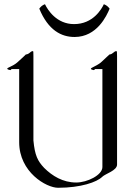

<svg xmlns="http://www.w3.org/2000/svg" viewBox="-20 -889 612 909"><path d="M499 -848.1C490.7 -858.9 483.9 -864.3 471.7 -869.1C460.9 -846.2 420.9 -774.9 330.6 -774.9C247.6 -774.9 205.6 -842.3 192.9 -869.1C180.7 -864.3 173.8 -858.9 166 -848.1C208 -746.1 270 -713.9 333 -713.9C439 -713.9 484.9 -814 499 -848.1ZM134.8 -647C128.9 -647 123 -641.1 118.2 -637.2C111.8 -631.8 102.1 -630.9 102.1 -630.9C102.1 -630.9 81.1 -609.9 61 -592.8C42 -576.2 14.2 -568.8 14.2 -564C14.2 -560.1 25.9 -557.1 28.8 -557.1C32.2 -557.1 34.2 -562 34.2 -562H70.8V-215.8C70.8 -74.2 199.2 0 254.9 0C362.8 0 439 -26.9 463.9 -51.8C479 -66.9 534.2 -81.1 534.2 -109.9V-623C534.2 -645 534.2 -647 529.8 -647C524.9 -647 518.1 -641.1 513.2 -637.2C507.8 -631.8 498 -630.9 498 -630.9L457 -592.8C439 -578.1 410.2 -567.9 410.2 -564C409.2 -560.1 420.9 -557.1 423.8 -557.1C428.2 -557.1 429.2 -562 429.2 -562H464.8V-98.1C464.8 -60.1 393.1 -24.9 340.8 -24.9C277.8 -24.9 227.1 -56.2 189 -94.2C158.2 -127 145 -152.8 138.2 -224.1V-623C138.2 -645 138.2 -647 134.8 -647Z"/></svg>

Font: Pierce
Style: Roman
Weight: 500
Version: Version 0.2.0